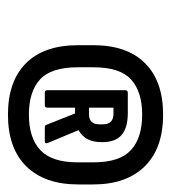

<svg xmlns="http://www.w3.org/2000/svg" viewBox="7 -750 440 495"><g transform="rotate(90 227.5 -502.0)"><path d="M275 -302Q189 -302 142.5 -348.5Q96 -395 96 -483V-522Q96 -609 142.5 -655.5Q189 -702 275 -702Q362 -702 408.5 -654.5Q455 -607 455 -522V-483Q455 -397 408.5 -349.5Q362 -302 275 -302ZM275 -356Q335 -356 366.5 -385.5Q398 -415 398 -481V-523Q398 -590 366.5 -619Q335 -648 275 -648Q216 -648 184.5 -619.5Q153 -591 153 -523V-482Q153 -413 184.5 -384.5Q216 -356 275 -356ZM218 -397Q212 -397 212 -404V-604Q212 -611 219 -611H271Q309 -611 327.5 -595Q346 -579 346 -545Q346 -522 338.5 -507.5Q331 -493 315 -484L348 -405Q351 -397 344 -397H308Q302 -397 301 -402L272 -475H257V-404Q257 -397 251 -397ZM257 -511H274Q300 -511 300 -537V-547Q300 -574 273 -574H257Z"/></g></svg>

Font: Sofia Sans Condensed ExtraBold
Style: Italic
Weight: 800
Italic angle: -9°
Version: Version 4.100